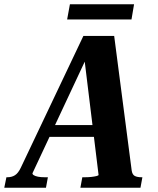

<svg xmlns="http://www.w3.org/2000/svg" viewBox="-66 -878 737 898"><path d="M157 -293H404L396 -238H138ZM326 -625 345 -621 86 -68Q85 -63 92 -58.5Q99 -54 112 -51.5Q125 -49 142 -49H158L149 0H-46L-36 -49H-31Q-11 -49 4 -58.5Q19 -68 31 -93L324 -710H468L550 -80Q553 -61 564.5 -55Q576 -49 596 -49H600L591 0H310L319 -49H333Q347 -49 361 -50.5Q375 -52 385 -54.5Q395 -57 395 -60ZM261 -858H561L549 -787H248Z"/></svg>

Font: Roboto Serif 72pt SemiCondensed SemiBold
Style: Italic
Weight: 600
Width: 4
Italic angle: -10°
Designer: Greg Gazdowicz
Foundry: Commercial Type
Version: Version 1.008